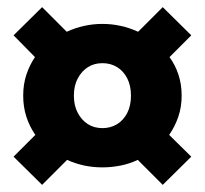

<svg xmlns="http://www.w3.org/2000/svg" viewBox="-20 -598 574 538"><path d="M98 -80 18 -159 79 -220Q63 -243 54 -270.5Q45 -298 45 -330Q45 -362 54 -389Q63 -416 78 -438L18 -499L98 -578L167 -509Q215 -531 267 -531Q319 -531 367 -509L436 -578L516 -499L455 -438Q471 -416 480 -389Q489 -362 489 -330Q489 -298 479.5 -270.5Q470 -243 454 -220L516 -159L436 -80L366 -150Q343 -139 317.5 -134Q292 -129 267 -129Q214 -129 168 -150ZM267 -239Q290 -239 308 -250Q326 -261 336.5 -281.5Q347 -302 347 -330Q347 -358 336.5 -378.5Q326 -399 308 -410Q290 -421 267 -421Q244 -421 226.5 -410Q209 -399 198 -378.5Q187 -358 187 -330Q187 -302 198 -281.5Q209 -261 226.5 -250Q244 -239 267 -239Z"/></svg>

Font: Source Sans 3 ExtraBold
Style: Regular
Weight: 800
Designer: Paul D. Hunt
Foundry: Adobe
Version: Version 3.052;hotconv 1.1.0;makeotfexe 2.6.0